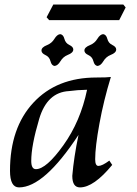

<svg xmlns="http://www.w3.org/2000/svg" viewBox="-20 -813 602 843"><path d="M137.7 -70.3Q183.1 -70.3 258.3 -175.3Q333.5 -280.3 362.3 -418.9Q318.4 -418 283.2 -413.1Q187 -408.2 152.1 -291Q117.2 -173.8 117.2 -106.4Q117.2 -70.3 137.7 -70.3ZM331.1 9.8Q297.4 9.8 297.4 -41Q304.2 -122.1 324.7 -220.7Q173.3 9.8 63.5 9.8Q23.9 9.8 23.9 -63Q23.9 -251.5 126.5 -362.1Q229 -472.7 403.3 -472.7Q450.7 -472.7 466.8 -475.1Q435.1 -371.6 416.5 -269.8Q397.9 -168 397.9 -113.8Q397.9 -84.5 412.1 -84.5Q428.7 -84.5 460 -107.9L472.7 -88.9Q391.6 9.8 331.1 9.8ZM219.7 -523.4Q206.5 -524.9 201.7 -544.2Q196.8 -563.5 179.4 -571.3Q162.1 -579.1 162.1 -591.3Q162.1 -605.5 187 -615.2Q207.5 -623.5 219 -642.6Q230.5 -661.6 244.1 -663.1Q257.8 -661.6 262.7 -642.6Q267.6 -623.5 284.7 -615.5Q301.8 -607.4 301.8 -595.7Q301.8 -581.1 277.3 -571.8Q256.8 -563.5 245.4 -544.2Q233.9 -524.9 219.7 -523.4ZM408.2 -523.4Q395 -524.9 390.1 -544.2Q385.3 -563.5 367.9 -571.3Q350.6 -579.1 350.6 -591.3Q350.6 -605.5 375.5 -615.2Q396 -623.5 407.5 -642.6Q418.9 -661.6 432.6 -663.1Q446.3 -661.6 451.2 -642.6Q456.1 -623.5 473.1 -615.5Q490.2 -607.4 490.2 -595.7Q490.2 -581.1 465.8 -571.8Q445.3 -563.5 433.8 -544.2Q422.4 -524.9 408.2 -523.4ZM503.4 -724.6H195.8L184.6 -737.3L213.9 -793H521.5L531.7 -780.3Z"/></svg>

Font: Kelvinch
Style: Italic
Weight: 400
Italic angle: -10°
Designer: Paul James Miller
Foundry: High-Logic / Made with FontCreator
Version: Version 3.40;July 22, 2017;FontCreator 11.0.0.2388 64-bit